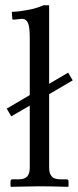

<svg xmlns="http://www.w3.org/2000/svg" viewBox="-20 -718 301 740"><path d="M242.7 -438 260.3 -408.2 169.4 -355V-71.8Q169.4 -49.3 179.2 -38.1Q189 -26.9 212.4 -26.9H235.8Q244.1 -26.9 244.1 -18.6V0L242.2 2Q169.4 0 130.4 0L22.5 2L20.5 0V-18.6Q20.5 -26.9 28.3 -26.9H51.8Q75.7 -26.9 85.2 -38.1Q94.7 -49.3 94.7 -71.8V-311L23.4 -269.5L5.9 -299.3L94.7 -351.6V-572.8Q94.7 -614.3 87.6 -629.9Q80.6 -645.5 64.9 -645.5L32.7 -642.1Q27.3 -642.1 27.3 -647L25.4 -672.4Q50.8 -672.4 94.7 -681.2Q121.1 -686 147.5 -697.8H169.4V-395Z"/></svg>

Font: Libertinage
Style: l
Weight: 400
Designer: OSP
Foundry: OSP
Version: Version 1.0; 2008; OFL relea